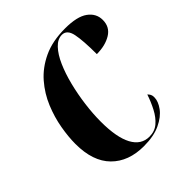

<svg xmlns="http://www.w3.org/2000/svg" viewBox="-198 -869 1020 1020"><g transform="rotate(-45 311.5 -359.5)"><path d="M303 10Q188 10 121 -57.5Q54 -125 54 -256Q54 -308 65 -371.5Q76 -435 102 -498Q128 -561 173 -613Q218 -665 286 -697Q354 -729 449 -729Q539 -729 581 -698.5Q623 -668 623 -619Q623 -566 579.5 -539.5Q536 -513 472 -513Q472 -614 461.5 -665.5Q451 -717 413 -717Q381 -717 353 -687.5Q325 -658 303 -608Q281 -558 265.5 -496Q250 -434 241.5 -368.5Q233 -303 233 -244Q233 -126 265.5 -65.5Q298 -5 360 -5Q400 -5 428 -29Q456 -53 476 -91.5Q496 -130 510 -172Q518 -164 522 -156Q526 -148 526 -135Q526 -105 501.5 -71Q477 -37 427.5 -13.5Q378 10 303 10Z"/></g></svg>

Font: Noto Serif Display ExtraCondensed Black
Style: Italic
Weight: 900
Width: 2
Italic angle: -12°
Designer: Monotype Design Team
Foundry: Monotype Imaging Inc.
Version: Version 2.009